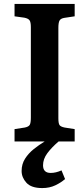

<svg xmlns="http://www.w3.org/2000/svg" viewBox="-20 -720 417 977"><path d="M195 237Q139 237 114.5 210Q90 183 90 150Q90 115 107.5 87.5Q125 60 152 38.5Q179 17 207 0H54V-63L106 -71Q126 -75 131.5 -85Q137 -95 137 -122V-582Q137 -607 130.5 -616.5Q124 -626 104 -630L54 -637V-700H360V-637L307 -629Q289 -626 283 -615.5Q277 -605 277 -578V-118Q277 -92 283 -83.5Q289 -75 309 -71L360 -63V0H278Q243 30 221 59.5Q199 89 199 121Q199 160 238 160Q264 160 293 147L311 191Q291 209 261.5 223Q232 237 195 237Z"/></svg>

Font: Literata SemiBold
Style: Regular
Weight: 600
Designer: Latin by Veronika Burian and Jose Scaglione. Greek by Irene Vlachou. Cyrillic by Vera Evstafieva.
Foundry: TypeTogether
Version: Version 3.103; ttfautohint (v1.8.4.7-5d5b);gftools[0.9.29]